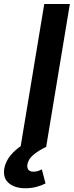

<svg xmlns="http://www.w3.org/2000/svg" viewBox="-77 -748 376 978"><path d="M278.8 -727.5 158.2 0H27.8L148.4 -727.5ZM52.2 210.9Q-1.5 210.9 -32.2 184.8Q-63 158.7 -55.2 110.8Q-49.3 76.2 -24.7 45.2Q0 14.2 38.1 -9.8L158.2 0Q117.2 20 92 41.5Q66.9 63 62.5 90.3Q60.1 107.9 67.9 117.2Q75.7 126.5 93.8 126.5Q105.5 126.5 116.2 123Q127 119.6 136.2 114.7L154.8 186.5Q136.2 196.3 109.4 203.6Q82.5 210.9 52.2 210.9Z"/></svg>

Font: Inter SemiBold
Style: Italic
Weight: 600
Italic angle: -9.3988°
Designer: Rasmus Andersson
Foundry: rsms
Version: Version 4.001;git-66647c0bb